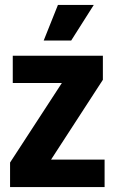

<svg xmlns="http://www.w3.org/2000/svg" viewBox="-20 -762 468 782"><path d="M158 -597H270L362 -742H216ZM21 0H406V-112H188L399 -437V-535H32V-424H232L21 -100Z"/></svg>

Font: Mona Sans SemiCondensed
Style: Bold
Weight: 700
Width: 4
Designer: Deni Anggara
Foundry: GitHub
Version: Version 2.000